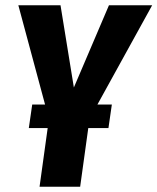

<svg xmlns="http://www.w3.org/2000/svg" viewBox="-20 -713 601 733"><path d="M561 -693 352 -314H407L394 -224H317L286 0H131L162 -224H90L103 -314H152L50 -693H211L262 -379L396 -693Z"/></svg>

Font: Fira Sans Extra Condensed
Style: Bold Italic
Weight: 700
Width: 3
Italic angle: -8°
Designer: Carrois Corporate & Edenspiekermann AG
Foundry: Carrois Corporate GbR & Edenspiekermann AG
Version: Version 4.203